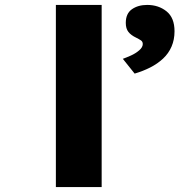

<svg xmlns="http://www.w3.org/2000/svg" viewBox="-20 -760 738 780"><path d="M207 0V-740H393V0ZM527 -461 479 -521Q493 -526 512 -534.5Q531 -543 545.5 -555.5Q560 -568 560 -581Q560 -591 552.5 -596Q545 -601 533 -607Q512 -617 501.5 -630.5Q491 -644 491 -667Q491 -705 516 -722.5Q541 -740 578 -740Q624 -740 656.5 -714Q689 -688 689 -633Q689 -599 677 -571Q665 -543 642.5 -522Q620 -501 590.5 -486Q561 -471 527 -461Z"/></svg>

Font: Lexend Zetta ExtraBold
Style: Regular
Weight: 800
Designer: Bonnie Shaver-Troup, Thomas Jockin
Foundry: Lexend
Version: Version 1.007